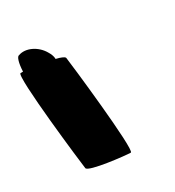

<svg xmlns="http://www.w3.org/2000/svg" viewBox="-130 -659 431 472"><g transform="rotate(-30 85.0 -422.5)"><path d="M-8 -272C-6 -260 95 -249 108 -249C120 -249 89 -518 87 -530C86 -534 76 -538 63 -541C63 -548 60 -556 55 -564C41 -588 12 -602 -10 -594C-16 -594 -21 -578 -22 -554H-29C-42 -554 -10 -284 -8 -272Z"/></g></svg>

Font: Ampere
Style: RevIta
Weight: 400
Version: Version 1